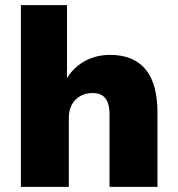

<svg xmlns="http://www.w3.org/2000/svg" viewBox="-20 -725 690 745"><path d="M61 0V-705H240V-415H236Q261 -460 305.5 -486Q350 -512 407 -512Q467 -512 508 -487.5Q549 -463 570 -413.5Q591 -364 591 -286V0H405V-279Q405 -310 397.5 -328.5Q390 -347 375.5 -355.5Q361 -364 339 -364Q312 -364 291 -352Q270 -340 258.5 -318.5Q247 -297 247 -267V0Z"/></svg>

Font: Nunito Sans 9pt Black
Style: Regular
Weight: 900
Version: Version 3.101;gftools[0.9.27]